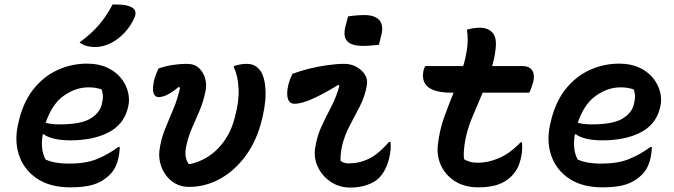

<svg xmlns="http://www.w3.org/2000/svg" viewBox="-20 -834 3040 866"><path d="M373 -547Q425 -547 463.5 -529Q502 -511 525.5 -482Q549 -453 557.5 -418.5Q566 -384 558 -352L556 -344Q537 -271 468 -236Q399 -201 297 -201Q255 -201 224 -208.5Q193 -216 178 -228H173Q167 -197 170 -167Q173 -137 186 -114Q211 -104 236 -100Q261 -96 290 -96Q365 -96 414.5 -115.5Q464 -135 514 -171H520Q520 -156 518 -143.5Q516 -131 514 -120Q506 -88 493.5 -68.5Q481 -49 463 -35Q435 -11 396.5 0Q358 11 297 11Q205 11 145.5 -29.5Q86 -70 64.5 -138Q43 -206 65 -288L68 -301Q90 -383 135.5 -437.5Q181 -492 242.5 -519.5Q304 -547 373 -547ZM379 -440Q321 -440 267.5 -402Q214 -364 186 -280Q213 -273 248 -273Q343 -273 386 -298Q429 -323 439 -363Q445 -387 444 -403Q443 -419 438 -431Q425 -435 411.5 -437.5Q398 -440 379 -440ZM488 -814Q520 -814 539.5 -811.5Q559 -809 574 -801Q588 -794 590.5 -781Q593 -768 586 -754Q570 -717 542.5 -687.5Q515 -658 483 -641Q463 -631 445.5 -626.5Q428 -622 408 -622Q387 -622 368.5 -627.5Q350 -633 339 -643Q390 -680 424.5 -719.5Q459 -759 488 -814Z M695 -525Q726 -536 759 -541Q792 -546 823 -546Q858 -546 878.5 -526Q899 -506 906 -477.5Q913 -449 907 -423Q897 -374 879.5 -333.5Q862 -293 845 -254Q828 -215 819 -170Q810 -121 832 -94H837Q913 -111 965 -166Q1017 -221 1037 -297L1040 -308Q1059 -377 1056 -435Q1053 -493 1035 -530V-536Q1050 -541 1064.5 -543.5Q1079 -546 1092 -546Q1125 -546 1145 -526Q1171 -501 1176.5 -442Q1182 -383 1165 -310L1162 -297Q1139 -201 1089 -132.5Q1039 -64 972.5 -27.5Q906 9 833 9Q804 9 781.5 -1Q759 -11 742 -28Q718 -52 706.5 -85.5Q695 -119 699 -155Q706 -206 724 -251Q742 -296 761.5 -341.5Q781 -387 792 -438L786 -442Q761 -421 738 -408.5Q715 -396 695 -396Q679 -396 672.5 -414.5Q666 -433 676 -476Q679 -487 683.5 -498.5Q688 -510 695 -525Z M1299 -501Q1333 -514 1373.5 -524Q1414 -534 1456 -540Q1498 -546 1533 -546Q1563 -546 1587.5 -532.5Q1612 -519 1625.5 -498Q1639 -477 1635 -452Q1627 -401 1603.5 -355.5Q1580 -310 1556.5 -265.5Q1533 -221 1522 -172Q1515 -137 1516 -109Q1530 -97 1551 -97Q1601 -97 1644 -118Q1687 -139 1735 -194H1741Q1743 -181 1742 -163.5Q1741 -146 1736 -123Q1721 -61 1687 -29Q1668 -11 1634.5 0.5Q1601 12 1559 12Q1510 12 1471 -14.5Q1432 -41 1413 -82.5Q1394 -124 1402 -170Q1411 -224 1432 -268Q1453 -312 1475.5 -355.5Q1498 -399 1511 -448L1505 -451Q1451 -417 1397 -391.5Q1343 -366 1308 -366Q1286 -366 1278.5 -388.5Q1271 -411 1281 -454Q1287 -476 1299 -501ZM1550 -760Q1568 -763 1587.5 -764.5Q1607 -766 1623 -766Q1672 -766 1691.5 -742.5Q1711 -719 1700 -676L1689 -632Q1672 -630 1653 -628.5Q1634 -627 1617 -627Q1565 -627 1545.5 -649Q1526 -671 1539 -719Z M1898 -536H2069Q2075 -554 2079 -572Q2083 -590 2086 -609Q2093 -656 2086 -700Q2103 -705 2116.5 -707Q2130 -709 2144 -709Q2182 -709 2202 -686Q2222 -663 2215 -610Q2213 -591 2209 -572.5Q2205 -554 2200 -536H2335Q2369 -536 2381 -515.5Q2393 -495 2385 -464Q2381 -451 2377 -439Q2373 -427 2367 -416H2157Q2132 -358 2109 -302.5Q2086 -247 2077 -193Q2073 -167 2072 -149.5Q2071 -132 2073 -116Q2084 -109 2099 -104.5Q2114 -100 2136 -100Q2181 -100 2230 -120.5Q2279 -141 2328 -192H2334Q2336 -178 2335 -159Q2334 -140 2329 -118Q2323 -93 2313.5 -75Q2304 -57 2287 -39Q2262 -14 2226 -1.5Q2190 11 2138 11Q2076 11 2033 -16Q1990 -43 1969.5 -87Q1949 -131 1955 -181Q1962 -245 1982.5 -302.5Q2003 -360 2026 -416H2017Q1867 -416 1891 -519Q1894 -529 1898 -536Z M2773 -547Q2825 -547 2863.5 -529Q2902 -511 2925.5 -482Q2949 -453 2957.5 -418.5Q2966 -384 2958 -352L2956 -344Q2937 -271 2868 -236Q2799 -201 2697 -201Q2655 -201 2624 -208.5Q2593 -216 2578 -228H2573Q2567 -197 2570 -167Q2573 -137 2586 -114Q2611 -104 2636 -100Q2661 -96 2690 -96Q2765 -96 2814.5 -115.5Q2864 -135 2914 -171H2920Q2920 -156 2918 -143.5Q2916 -131 2914 -120Q2906 -88 2893.5 -68.5Q2881 -49 2863 -35Q2835 -11 2796.5 0Q2758 11 2697 11Q2605 11 2545.5 -29.5Q2486 -70 2464.5 -138Q2443 -206 2465 -288L2468 -301Q2490 -383 2535.5 -437.5Q2581 -492 2642.5 -519.5Q2704 -547 2773 -547ZM2779 -440Q2721 -440 2667.5 -402Q2614 -364 2586 -280Q2613 -273 2648 -273Q2743 -273 2786 -298Q2829 -323 2839 -363Q2845 -387 2844 -403Q2843 -419 2838 -431Q2825 -435 2811.5 -437.5Q2798 -440 2779 -440Z"/></svg>

Font: Recursive Mn Csl St SmB
Style: Italic
Weight: 600
Italic angle: -15°
Monospace: yes
Version: Version 1.079;hotconv 1.0.112;makeotfexe 2.5.65598; ttfautoh